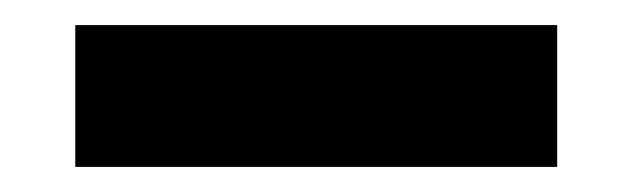

<svg xmlns="http://www.w3.org/2000/svg" viewBox="-20 -710 504 153"><path d="M40 -690H424V-577H40Z"/></svg>

Font: Outfit Thin
Style: Bold
Weight: 700
Version: Version 1.100;gftools[0.9.27]